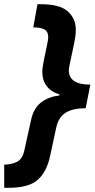

<svg xmlns="http://www.w3.org/2000/svg" viewBox="-69 -734 449 912"><path d="M-49 158V48Q-12 47 13 34Q38 21 47 -21L79 -166Q91 -220 125.5 -247Q160 -274 214 -281V-285Q173 -298 152.5 -325.5Q132 -353 132 -391Q132 -404 134 -417Q136 -430 139 -446L157 -533Q160 -548 160 -558Q160 -584 142 -594Q124 -604 89 -604L109 -714H125Q215 -714 253 -680Q291 -646 291 -593Q291 -577 289 -561.5Q287 -546 284 -532L265 -442Q263 -431 260.5 -420Q258 -409 258 -400Q258 -332 360 -332L338 -220Q279 -220 244.5 -199.5Q210 -179 199 -132L169 7Q153 82 110.5 120Q68 158 -27 158Z"/></svg>

Font: Noto IKEA Latin
Style: Bold Italic
Weight: 700
Italic angle: -12°
Designer: Monotype Design Team
Foundry: Monotype Imaging Inc.
Version: Version 1.0